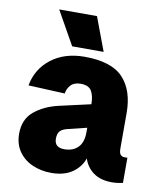

<svg xmlns="http://www.w3.org/2000/svg" viewBox="-85 -819 770 901"><g transform="rotate(10 300.0 -369.0)"><path d="M220 12Q171 12 130 -6Q89 -24 64.5 -59Q40 -94 40 -144Q40 -212 85.5 -250Q131 -288 200 -304L350 -338Q350 -377 336.5 -400.5Q323 -424 284 -424Q253 -424 237 -406.5Q221 -389 218 -366L44 -374Q59 -455 122.5 -503.5Q186 -552 280 -552Q409 -552 464.5 -493Q520 -434 520 -326V-158Q520 -136 527 -128Q534 -120 546 -120H560V0Q554 1 539.5 3.5Q525 6 508 6Q454 6 420 -18.5Q386 -43 373 -84Q359 -42 320 -15Q281 12 220 12ZM261 -108Q302 -108 326 -132Q350 -156 350 -204V-226L260 -204Q235 -198 224.5 -186Q214 -174 214 -150Q214 -108 261 -108ZM214 -590 124 -750H304L364 -590Z"/></g></svg>

Font: Geist Mono Black
Style: Regular
Weight: 900
Monospace: yes
Designer: Basement.studio, Andrés Briganti, Mateo Zaragoza
Foundry: Basement.studio, Vercel, Andrés Briganti, Guido Ferreyra, Mateo Zaragoza
Version: Version 1.500; ttfautohint (v1.8.4.7-5d5b)